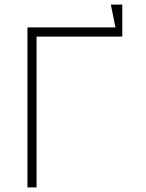

<svg xmlns="http://www.w3.org/2000/svg" viewBox="-20 -820 640 840"><path d="M485 -700 465 -800H515V-660H140V0H100V-700Z"/></svg>

Font: Fliege Mono Thin
Style: Regular
Weight: 100
Version: Version 0.020;Glyphs 3.3 (3306)